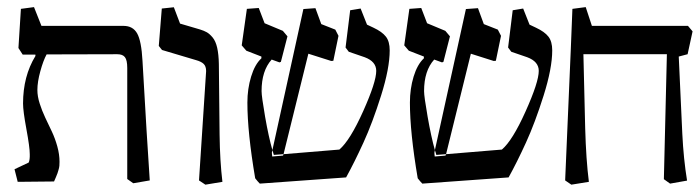

<svg xmlns="http://www.w3.org/2000/svg" viewBox="-20 -501 1930 529"><path d="M330.6 -7.8V-313.5Q330.6 -335.4 324.2 -343.5Q317.9 -351.6 303.2 -351.6L108.4 -351.1Q99.1 -334 91.1 -304.7Q83 -275.4 83 -252.9Q83 -235.4 89.4 -215.6Q95.7 -195.8 104.7 -176.8Q113.8 -157.7 122.8 -138.7Q131.8 -119.6 137.9 -97.7Q144 -75.7 144 -55.2Q144 -49.3 143.6 -44.2Q143.1 -39.1 141.1 -32.5Q139.2 -25.9 138.4 -23.7Q137.7 -21.5 133.8 -12.2Q129.9 -2.9 128.9 -1L28.8 0L20 -34.7L59.1 -53.2Q62.5 -61 62 -76.2Q62 -95.2 52.7 -145.5Q43.5 -195.3 43.5 -215.8Q43.5 -291 77.6 -346.7V-350.6H42.5L30.8 -368.7L37.6 -476.6L73.7 -481.4L94.2 -429.7H320.3Q346.2 -429.7 357.9 -408.9Q369.6 -388.2 372.6 -333.5L383.8 -141.6Q388.2 -68.4 392.6 -3.9L347.2 3.9Z M547.4 -297.4Q547.9 -300.3 547.9 -305.2Q547.9 -318.4 541 -325Q534.2 -331.5 520 -335.4L426.3 -363.3L417.5 -374.5L425.8 -477.5L459 -481L476.1 -436L530.8 -419.9Q542 -416.5 549.8 -412.1Q557.6 -407.7 565.9 -397.7Q574.2 -387.7 578.4 -369.4Q582.5 -351.1 583 -324.7L585 -130.4Q585.9 -57.6 592.8 0L545.9 7.8L528.3 -3.9Z M729 -80.1Q729.5 -78.1 729.5 -75Q729.5 -71.8 730 -69.8L759.8 -72.3L761.2 -76.2L915 -88.9Q944.3 -113.8 980.5 -194.3Q1016.6 -274.9 1016.6 -305.7Q1016.6 -331.5 984.9 -343.3L940.9 -358.4L932.1 -370.1L944.8 -472.7L973.6 -477.5L991.2 -433.1L1008.8 -424.8Q1032.7 -413.6 1043.2 -400.1Q1053.7 -386.7 1053.7 -362.3Q1053.7 -313 1030 -237.8Q1006.3 -162.6 981.4 -108.2Q956.5 -53.7 933.6 -12.2L695.8 4.9Q689.9 -1 683.1 -9.8Q661.6 -136.2 661.6 -218.3Q661.6 -256.3 671.9 -290Q682.1 -323.7 700.2 -340.3V-345.2L658.7 -361.3L646 -376L660.2 -476.6L692.9 -479L709 -437L759.3 -416L772 -400.9L753.9 -330.6L750 -329.1L728.5 -336.9Q700.7 -306.2 700.7 -250Q700.7 -235.4 710.4 -179.4Q720.2 -123.5 730.5 -87.4ZM730.5 -87.4Q731.4 -84.5 732.9 -79.6Q734.4 -74.7 734.4 -74.2L761.2 -76.2L829.6 -353L892.6 -333L898.4 -333.5L912.6 -402.3L903.8 -419.4L865.2 -434.6L849.1 -478.5L815.9 -476.1Z M1176.8 -80.1Q1177.2 -78.1 1177.2 -75Q1177.2 -71.8 1177.7 -69.8L1207.5 -72.3L1209 -76.2L1362.8 -88.9Q1392.1 -113.8 1428.2 -194.3Q1464.4 -274.9 1464.4 -305.7Q1464.4 -331.5 1432.6 -343.3L1388.7 -358.4L1379.9 -370.1L1392.6 -472.7L1421.4 -477.5L1439 -433.1L1456.5 -424.8Q1480.5 -413.6 1491 -400.1Q1501.5 -386.7 1501.5 -362.3Q1501.5 -313 1477.8 -237.8Q1454.1 -162.6 1429.2 -108.2Q1404.3 -53.7 1381.3 -12.2L1143.6 4.9Q1137.7 -1 1130.9 -9.8Q1109.4 -136.2 1109.4 -218.3Q1109.4 -256.3 1119.6 -290Q1129.9 -323.7 1147.9 -340.3V-345.2L1106.4 -361.3L1093.8 -376L1107.9 -476.6L1140.6 -479L1156.7 -437L1207 -416L1219.7 -400.9L1201.7 -330.6L1197.8 -329.1L1176.3 -336.9Q1148.4 -306.2 1148.4 -250Q1148.4 -235.4 1158.2 -179.4Q1168 -123.5 1178.2 -87.4ZM1178.2 -87.4Q1179.2 -84.5 1180.7 -79.6Q1182.1 -74.7 1182.1 -74.2L1209 -76.2L1277.3 -353L1340.3 -333L1346.2 -333.5L1360.4 -402.3L1351.6 -419.4L1313 -434.6L1296.9 -478.5L1263.7 -476.1Z M1587.4 -351.6 1592.3 -147.9Q1594.7 -61 1602.5 0L1554.2 7.8L1537.1 -3.9L1552.7 -366.2L1557.1 -476.6L1593.8 -481.4L1610.8 -429.7H1875.5L1888.2 -414.6L1874.5 -351.6L1850.1 -345.2L1859.9 -132.3Q1863.3 -63 1873 -3.4L1826.2 4.9L1809.1 -7.3L1817.4 -351.6Z"/></svg>

Font: Neuton
Style: Regular
Weight: 400
Designer: Brian M Zick
Version: Version 1.3